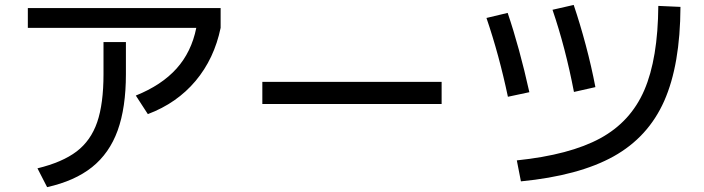

<svg xmlns="http://www.w3.org/2000/svg" viewBox="-20 -730 2852 778"><path d="M399.4 -429.7V-559.6H490.2V-429.7Q490.2 -293.9 456.8 -201.4Q423.3 -108.9 353 -52.7Q282.7 3.4 170.9 28.3L131.8 -47.9Q232.4 -72.3 290.3 -116.2Q348.1 -160.2 373.8 -234.9Q399.4 -309.6 399.4 -429.7ZM92.8 -697.3H874V-617.2Q848.1 -492.2 772.5 -402.1Q696.8 -312 579.1 -267.6L530.3 -342.8Q634.8 -384.8 695.3 -452.1Q755.9 -519.5 775.4 -617.2H92.8Z M1043 -398.4H1769.5V-308.6H1043Z M2647.5 -706.1 2737.3 -702.1Q2736.3 -467.3 2671.4 -320.8Q2606.4 -174.3 2466.1 -96.2Q2325.7 -18.1 2090.8 4.9L2074.2 -80.1Q2289.1 -102.5 2412.4 -169.7Q2535.6 -236.8 2590.8 -364.7Q2646 -492.7 2647.5 -706.1ZM1951.2 -657.2 2037.1 -677.7Q2085 -536.6 2125 -356.4L2038.1 -337.9Q2002.4 -507.3 1951.2 -657.2ZM2218.8 -690.4 2304.7 -710Q2330.6 -633.3 2353.5 -547.4Q2376.5 -461.4 2392.6 -377L2305.7 -357.4Q2271.5 -536.1 2218.8 -690.4Z"/></svg>

Font: Pretendard JP Medium
Style: Regular
Weight: 500
Designer: Base glyphs from Inter by Rasmus Andersson; Hangeul glyphs from Noto Sans CJK(Source Han Sans) by Jang Soo-young and Kan
Foundry: Kil Hyung-jin
Version: Version 1.309